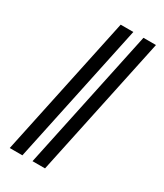

<svg xmlns="http://www.w3.org/2000/svg" viewBox="-242 -851 1008 1183"><g transform="rotate(30 262.0 -260.0)"><path d="M200 240H289L501 -760H412ZM38 240H128L340 -760H250Z"/></g></svg>

Font: Noto Serif SemiCondensed Extra
Style: Italic
Weight: 800
Width: 4
Italic angle: -12°
Designer: Monotype Design Team
Foundry: Monotype Imaging Inc.
Version: Version 1.901